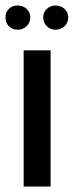

<svg xmlns="http://www.w3.org/2000/svg" viewBox="-38 -678 268 698"><path d="M146 -495V0H48V-495ZM-18 -615Q-18 -634 -5.5 -646Q7 -658 26 -658Q45 -658 58.5 -646Q72 -634 72 -615Q72 -595 58.5 -582.5Q45 -570 26 -570Q7 -570 -5.5 -582.5Q-18 -595 -18 -615ZM119 -615Q119 -634 132.5 -646Q146 -658 163 -658Q183 -658 196.5 -646Q210 -634 210 -615Q210 -595 196.5 -582.5Q183 -570 163 -570Q146 -570 132.5 -582.5Q119 -595 119 -615Z"/></svg>

Font: Moniqa Paragraph
Style: Bold
Weight: 700
Designer: Rajesh Rajput
Foundry: Rajesh Rajput
Version: Version 1.000